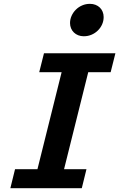

<svg xmlns="http://www.w3.org/2000/svg" viewBox="-20 -984 623 1004"><path d="M583.5 -705.6 558.6 -606.4H441.4L314.9 -99.1H432.1L407.7 0H34.2L58.6 -99.1H175.8L302.2 -606.4H185.1L210 -705.6ZM346.2 -863.3Q346.2 -883.3 354.5 -901.6Q362.8 -919.9 377 -933.8Q391.1 -947.8 409.9 -955.8Q428.7 -963.9 450.2 -963.9Q466.3 -963.9 479.5 -958.7Q492.7 -953.6 502.2 -944.3Q511.7 -935.1 516.8 -922.4Q522 -909.7 522 -895Q522 -874.5 513.9 -856.4Q505.9 -838.4 491.7 -824.5Q477.5 -810.5 458.7 -802.5Q439.9 -794.4 418 -794.4Q402.3 -794.4 389.2 -799.6Q376 -804.7 366.5 -814Q356.9 -823.2 351.6 -835.9Q346.2 -848.6 346.2 -863.3Z"/></svg>

Font: Andika New Basic
Style: Bold Italic
Weight: 700
Italic angle: -14°
Designer: Victor Gaultney, Annie Olsen, Pablo Ugerman
Foundry: SIL International
Version: Version 5.500